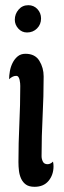

<svg xmlns="http://www.w3.org/2000/svg" viewBox="-20 -516 245 739"><path d="M89 -496Q110 -496 124 -481Q138 -466 138 -445Q138 -422 122.5 -406.5Q107 -391 84 -391Q64 -391 50.5 -406Q37 -421 37 -440Q37 -462 51.5 -479Q66 -496 89 -496ZM78 -309Q115 -309 131.5 -282Q148 -255 148 -222Q148 -145 144 -68.5Q140 8 140 85Q140 96 145 106Q150 116 163 116Q174 116 184 106Q185 111 185.5 115Q186 119 186 124Q186 157 167 180Q148 203 113 203Q92 203 80 194.5Q68 186 61.5 172Q55 158 53 141.5Q51 125 51 108Q51 34 54.5 -39Q58 -112 58 -185Q58 -189 57.5 -195.5Q57 -202 55.5 -208.5Q54 -215 51 -219.5Q48 -224 42 -224Q34 -224 27 -220Q20 -216 15 -211Q15 -225 18 -242Q21 -259 28.5 -274Q36 -289 48 -299Q60 -309 78 -309Z"/></svg>

Font: Gloria
Style: Regular
Weight: 400
Designer: Peter Wiegel
Foundry: Peter Wiegel
Version: Version 1.000